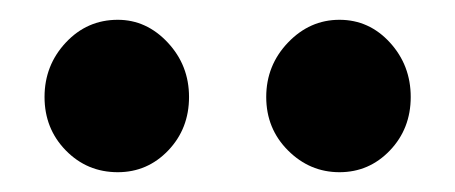

<svg xmlns="http://www.w3.org/2000/svg" viewBox="-20 -744 460 194"><path d="M25 -646Q25 -678 46.5 -701Q68 -724 99 -724Q128 -724 149.5 -701Q171 -678 171 -646Q171 -614 150 -592Q129 -570 99 -570Q68 -570 46.5 -592Q25 -614 25 -646ZM249 -646Q249 -678 271 -701Q293 -724 323 -724Q353 -724 374 -701Q395 -678 395 -646Q395 -614 374 -592Q353 -570 323 -570Q293 -570 271 -592Q249 -614 249 -646Z"/></svg>

Font: Readiness
Style: Bold
Weight: 700
Designer: Katatrad Team
Foundry: CadsonDemak
Version: Version 1.00;January 16, 2020;FontCreator 12.0.0.2550 64-bit